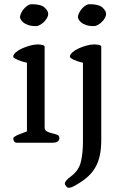

<svg xmlns="http://www.w3.org/2000/svg" viewBox="-20 -678 570 912"><path d="M374 -380Q354 -384 333 -393Q312 -402 312 -409Q312 -419 324 -429.5Q336 -440 353.5 -448Q371 -456 391 -461.5Q411 -467 427 -467Q437 -467 448 -465Q459 -463 461 -457V-16Q461 25 455 56Q449 87 435.5 112.5Q422 138 399.5 159Q377 180 344 199Q329 208 321 211Q313 214 306 214Q300 214 294 206.5Q288 199 288 194Q288 181 318 159Q355 131 364.5 89.5Q374 48 374 -6ZM43 -20Q43 -25 51 -30Q59 -35 70 -39.5Q81 -44 91.5 -47.5Q102 -51 108 -54V-380Q98 -382 86.5 -385.5Q75 -389 65.5 -393Q56 -397 49.5 -401Q43 -405 43 -409Q43 -419 55 -429.5Q67 -440 85 -448Q103 -456 123 -461.5Q143 -467 159 -467Q168 -467 179 -465Q190 -463 192 -457V-74Q192 -59 203 -53.5Q214 -48 227 -45Q240 -42 251 -38Q262 -34 262 -22Q262 0 228 0H62Q50 0 46.5 -7Q43 -14 43 -20ZM150 -554Q128 -554 113 -559.5Q98 -565 90 -572Q82 -579 78.5 -586Q75 -593 75 -596Q75 -604 80 -615Q85 -626 93 -635.5Q101 -645 111 -651.5Q121 -658 131 -658Q175 -658 192 -642Q209 -626 209 -612Q209 -603 203.5 -593Q198 -583 189.5 -574.5Q181 -566 170.5 -560Q160 -554 150 -554ZM425 -554Q403 -554 388 -559.5Q373 -565 365 -572Q357 -579 353.5 -586Q350 -593 350 -596Q350 -604 355 -615Q360 -626 368 -635.5Q376 -645 386 -651.5Q396 -658 406 -658Q450 -658 467 -642Q484 -626 484 -612Q484 -603 478.5 -593Q473 -583 464.5 -574.5Q456 -566 445.5 -560Q435 -554 425 -554Z"/></svg>

Font: Asar
Style: Regular
Weight: 400
Designer: Eben Sorkin
Foundry: Eben Sorkin, Pria Ravichandran
Version: Version 1.003; ttfautohint (v1.3) -l 8 -r 50 -G 0 -x 0 -H 45